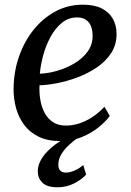

<svg xmlns="http://www.w3.org/2000/svg" viewBox="-20 -589 555 816"><path d="M446.5 -96.4Q432.9 -76.3 403.1 -51.2Q373.4 -26.1 330.8 -7.8Q288.3 10.5 235.9 10.5Q181.5 10.5 143.3 -8.5Q105.1 -27.5 81.6 -59.8Q58.1 -92 47.6 -131.9Q37.1 -171.7 37.7 -212.8Q38.5 -285.4 61.1 -349.7Q83.7 -414 123.4 -463.2Q163.2 -512.5 216.4 -540.8Q269.5 -569.1 331.8 -569.1Q381 -569.1 412.6 -553Q444.2 -536.9 459.6 -509.1Q475.1 -481.3 475.4 -446.8Q475.9 -399.7 452.7 -363.8Q429.5 -328 391.5 -302.4Q353.5 -276.7 309.2 -260.1Q264.9 -243.6 222.2 -235.4Q179.5 -227.2 148 -226.6Q146.2 -194.9 151.4 -164.5Q156.5 -134.1 169.7 -109.3Q182.8 -84.6 205 -70Q227.2 -55.3 259.5 -55.3Q290.3 -55.3 319.3 -65.2Q348.3 -75.2 374.8 -93.1Q401.3 -111.1 423.9 -135.3ZM308.1 -515Q271.3 -515 243.1 -492.1Q214.9 -469.2 195.1 -432.8Q175.3 -396.4 163.9 -354.9Q152.5 -313.4 149.3 -275.8Q183.5 -276.8 222.6 -288Q261.7 -299.2 296.3 -319.7Q330.8 -340.3 352.4 -369.8Q374 -399.3 373.6 -437.6Q373.1 -476.2 355.7 -495.6Q338.4 -515 308.1 -515ZM223.1 207Q178.5 206.3 159.5 186.8Q140.6 167.4 140.6 139.8Q140.6 115.7 152.2 93.9Q163.8 72 183 52.8Q202.3 33.5 225.9 17.4Q249.6 1.3 273.8 -11L297.1 -24.3L315.6 -6.9Q291.3 10.1 271.4 28.9Q251.5 47.7 239.8 68Q228.1 88.4 228 110.5Q227.8 127.7 236.1 136.1Q244.4 144.5 260.5 144.5Q276.5 144.5 296.7 135.8Q316.9 127.2 333.8 112.4L346 153Q329.4 172.5 296.1 189.9Q262.8 207.3 223.1 207Z"/></svg>

Font: Merriweather 7pt Light
Style: Italic
Weight: 300
Italic angle: -7.8°
Designer: Eben Sorkin
Foundry: Eben Sorkin
Version: Version 2.200;gftools[0.9.31]